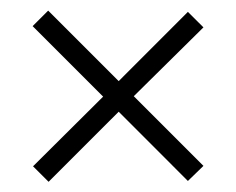

<svg xmlns="http://www.w3.org/2000/svg" viewBox="-20 -472 454 369"><path d="M73.4 -122.6 43.5 -152.4 178.2 -286.3 42.7 -421.8 72.6 -451.6 208.1 -316.1 341.1 -449.2 371 -419.4 237.1 -287.1 371 -153.2 341.1 -124.2 208.1 -257.3Z"/></svg>

Font: Playfair 9pt Light
Style: Regular
Weight: 300
Designer: Claus Eggers Sørensen
Foundry: Claus Eggers Sørensen
Version: Version 2.001;gftools[0.9.30]